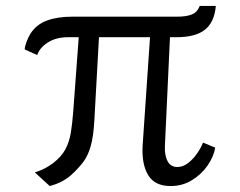

<svg xmlns="http://www.w3.org/2000/svg" viewBox="-20 -613 805 645"><path d="M97 -34Q104 -35.5 120.8 -42.8Q137.5 -50 157 -64Q186 -86 199.5 -111.2Q213 -136.5 218 -167.5Q223 -198.5 226 -238L244.5 -488H209Q168.5 -488 141 -470.5Q113.5 -453 105 -428L63 -447Q63 -455.5 69 -472Q75 -488.5 83 -501Q102.5 -531 137.8 -544Q173 -557 223 -557H576Q606 -557 624.5 -564.5Q643 -572 651 -593H705Q700.5 -539 668.8 -513.5Q637 -488 573 -488H551L534 -123Q532.5 -91.5 542.8 -71.8Q553 -52 576 -52Q595 -52 612.2 -65.5Q629.5 -79 642.5 -98Q655.5 -117 662 -134L703 -117Q698 -87 677.5 -57.2Q657 -27.5 625 -7.8Q593 12 553 12Q500.5 12 478.2 -24Q456 -60 459 -122L484 -488H312.5L297 -209Q294 -153 284.2 -120.2Q274.5 -87.5 258 -66.5Q241.5 -45.5 219 -25Q190.5 0.5 147 12Z"/></svg>

Font: Merriweather Sans Light
Style: Regular
Weight: 300
Designer: Eben Sorkin
Foundry: Eben Sorkin
Version: Version 2.001; ttfautohint (v1.8.3)